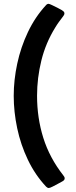

<svg xmlns="http://www.w3.org/2000/svg" viewBox="-20 -795 391 984"><path d="M50.3 -303.7Q50.3 -384.8 68.4 -469Q86.4 -553.2 123.3 -630.9Q160.2 -708.5 215.8 -768.6Q221.7 -775.4 229 -775.4Q232.9 -775.4 247.8 -768.3Q262.7 -761.2 277.8 -753.4Q293 -745.6 297.4 -742.7Q301.8 -740.2 305.9 -736.3Q310.1 -732.4 310.1 -726.6Q310.1 -721.7 307.9 -718Q305.7 -714.4 303.2 -710.9Q292.5 -696.8 282.2 -682.9Q272 -668.9 262.7 -653.3Q214.4 -575.2 192.1 -485.4Q169.9 -395.5 169.9 -304.2Q169.9 -190.9 201.9 -88.6Q233.9 13.7 304.2 103.5Q306.6 106.9 309.1 110.6Q311.5 114.3 311.5 119.1Q311.5 125 307.4 128.9Q303.2 132.8 298.3 135.3Q293 138.2 278.3 146.2Q263.7 154.3 249.5 161.4Q235.4 168.5 230 168.5Q223.1 168.5 216.3 161.6Q159.7 101.1 122.8 23.7Q85.9 -53.7 68.1 -137.9Q50.3 -222.2 50.3 -303.7Z"/></svg>

Font: Belanosima
Style: Regular
Weight: 400
Designer: The DocRepair Project, Santiago Orozco
Foundry: Google
Version: Version 2.000